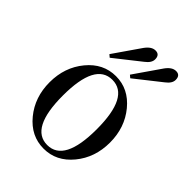

<svg xmlns="http://www.w3.org/2000/svg" viewBox="-202 -786 899 899"><g transform="rotate(45 248.0 -336.0)"><path d="M430 -684Q458 -684 458 -653Q458 -630 430 -609L302 -508L289 -519L381 -652Q404 -684 430 -684ZM294 -684Q322 -684 322 -653Q322 -630 294 -609L166 -508L153 -519L245 -652Q268 -684 294 -684ZM248 -12Q360 -12 360 -228Q360 -444 248 -444Q136 -444 136 -228Q136 -12 248 -12ZM248 12Q164 12 106 -58.5Q48 -129 48 -228Q48 -327 106 -397.5Q164 -468 248 -468Q332 -468 390 -397.5Q448 -327 448 -228Q448 -129 390 -58.5Q332 12 248 12Z"/></g></svg>

Font: Old Standard TT
Style: Regular
Weight: 400
Designer: Alexey Kryukov <alexios@thessalonica.org.ru>
Version: Version 2.2